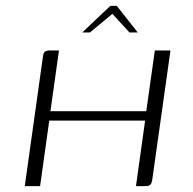

<svg xmlns="http://www.w3.org/2000/svg" viewBox="-20 -631 653 651"><path d="M64 0 125 -435Q126 -444 128 -449.5Q130 -455 135 -457.5Q140 -460 149 -460H180L151 -254H476L505 -460H558L497 -27Q496 -18 494 -12Q492 -6 487.5 -3Q483 0 473 0H441L472 -222H147L116 0ZM259 -521 354 -611H376L447 -521H419L361 -584L285 -521Z"/></svg>

Font: Genos Light
Style: Italic
Weight: 300
Italic angle: -8°
Designer: Robert E. Leuschke
Foundry: Robert E. Leuschke
Version: Version 1.010